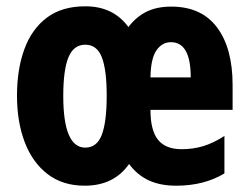

<svg xmlns="http://www.w3.org/2000/svg" viewBox="-20 -580 790 610"><path d="M524 -559Q620 -559 669.5 -493Q719 -427 719 -310V-231H458Q458 -166 482 -136Q506 -106 557 -106Q593 -106 625 -115.5Q657 -125 693 -148V-29Q628 10 540 10Q489 10 452.5 -7Q416 -24 390 -59Q342 10 249 10Q179 10 131 -27Q83 -64 58.5 -128.5Q34 -193 34 -276Q34 -360 57.5 -424Q81 -488 129 -524Q177 -560 251 -560Q340 -560 388 -494Q412 -526 445 -542.5Q478 -559 524 -559ZM523 -446Q495 -446 477 -420Q459 -394 458 -334H586Q586 -446 523 -446ZM251 -438Q214 -438 197.5 -398Q181 -358 181 -275Q181 -111 251 -111Q288 -111 303.5 -152Q319 -193 319 -276Q319 -358 303.5 -398Q288 -438 251 -438Z"/></svg>

Font: Noto Sans Lao Looped ExtraCondensed ExtraBold
Style: Regular
Weight: 800
Width: 2
Designer: Mark Frömberg, Ben Mitchell
Foundry: The Fontpad Ltd
Version: Version 1.002; ttfautohint (v1.8.4.7-5d5b)